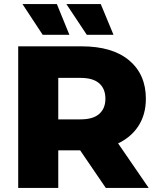

<svg xmlns="http://www.w3.org/2000/svg" viewBox="-20 -929 780 949"><path d="M70 0V-700H383Q536 -700 618.5 -630.5Q701 -561 701 -441Q701 -362 663 -304.5Q625 -247 555.5 -216.5Q486 -186 390 -186H180L268 -269V0ZM503 0 329 -255H540L715 0ZM268 -248 180 -339H378Q440 -339 470.5 -366Q501 -393 501 -441Q501 -490 470.5 -517Q440 -544 378 -544H180L268 -635ZM409 -757 308 -909H478L541 -757ZM191 -757 91 -909H261L323 -757Z"/></svg>

Font: Montserrat Thin ExtraBold
Style: Regular
Weight: 800
Version: Version 9.000